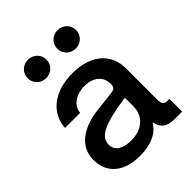

<svg xmlns="http://www.w3.org/2000/svg" viewBox="-210 -843 964 964"><g transform="rotate(-45 272.0 -361.0)"><path d="M214.4 8.3C306.6 8.3 356 -25.9 378.4 -65.4H380.4C386.7 -22 416.5 0 465.3 0H522.5V-90.3H507.3C484.9 -90.3 476.6 -101.6 476.6 -129.9V-353C476.6 -458.5 397.9 -525.9 268.6 -525.9C137.7 -525.9 54.2 -457 48.8 -357.4H155.8C159.7 -403.8 203.1 -437.5 266.6 -437.5C330.1 -437.5 367.7 -402.8 367.7 -351.6C367.7 -329.6 360.4 -320.8 337.4 -317.9C308.1 -314.9 270 -310.5 223.1 -304.7C140.1 -294.9 35.6 -252 35.6 -143.6C35.6 -42 111.3 8.3 214.4 8.3ZM238.3 -77.6C180.2 -77.6 144 -101.1 144 -142.6C144 -188.5 184.6 -212.9 251 -230C293.5 -241.2 330.6 -246.6 368.2 -252.4V-192.4C368.2 -129.9 325.7 -77.6 238.3 -77.6ZM369.1 -601.1C406.2 -601.1 435.5 -629.4 435.5 -666C435.5 -703.1 406.2 -731.4 369.1 -731.4C331.5 -731.4 302.2 -703.1 302.2 -666C302.2 -629.4 331.5 -601.1 369.1 -601.1ZM158.7 -601.1C196.3 -601.1 225.6 -629.4 225.6 -666C225.6 -703.1 196.3 -731.4 158.7 -731.4C121.6 -731.4 92.3 -703.1 92.3 -666C92.3 -629.4 121.6 -601.1 158.7 -601.1Z"/></g></svg>

Font: Raveo Display Display Medium
Style: Regular
Weight: 500
Designer: Jakub Foglar, Rasmus Andersson (Inter)
Foundry: Jakubfoglar.com
Version: Version 1.100;Glyphs 3.2.3 (3260)